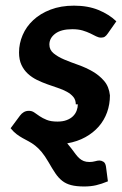

<svg xmlns="http://www.w3.org/2000/svg" viewBox="-20 -512 437 689"><path d="M252 -137.7Q252 -153.3 243.2 -164.1Q234.4 -174.8 220.2 -182.6Q206.1 -190.4 187.7 -196.5Q169.4 -202.6 150.1 -209.5Q130.9 -216.3 112.5 -225.3Q94.2 -234.4 80.1 -247.3Q65.9 -260.3 57.1 -278.8Q48.3 -297.4 48.3 -323.7Q48.3 -356 61.3 -386.2Q74.2 -416.5 99.4 -439.9Q124.5 -463.4 161.4 -477.5Q198.2 -491.7 245.6 -491.7Q295.4 -491.7 333.5 -476.1Q371.6 -460.4 397.5 -435.5L366.7 -391.6Q361.3 -383.8 356.2 -380.4Q351.1 -377 342.8 -377Q334 -377 325 -381.6Q315.9 -386.2 304 -392.1Q292 -397.9 276.4 -402.6Q260.7 -407.2 239.3 -407.2Q199.7 -407.2 178.5 -391.4Q157.2 -375.5 157.2 -352.1Q157.2 -333 172.4 -320.6Q187.5 -308.1 210.7 -298.3Q233.9 -288.6 261 -279.1Q288.1 -269.5 312.3 -255.6Q336.4 -241.7 353.8 -221.4Q371.1 -201.2 374.5 -169.9Q374.5 -137.7 364.3 -109.1Q354 -80.6 334.5 -58.1Q314.9 -35.6 286.4 -19.8Q257.8 -3.9 221.2 2.4L236.3 21Q244.6 32.2 251.2 41Q257.8 49.8 264.9 56.2Q272 62.5 280.5 65.9Q289.1 69.3 300.8 69.3Q312 69.3 321 66.7Q330.1 64 336.9 64Q343.8 64 351.1 68.4Q358.4 72.8 360.4 86.4L367.2 138.7Q343.8 148.4 324.5 152.8Q305.2 157.2 282.2 157.2Q253.9 157.2 235.4 152.3Q216.8 147.5 203.4 137Q189.9 126.5 178.7 109.9Q167.5 93.3 153.8 69.3Q141.1 47.4 129.4 33.4Q117.7 19.5 106.2 10.5Q94.7 1.5 83.5 -4.4Q72.3 -10.3 61.3 -16.4Q50.3 -22.5 39.6 -30.5Q28.8 -38.6 18.1 -51.8L51.8 -97.2Q57.6 -105 65.4 -109.6Q73.2 -114.3 84 -114.3Q94.7 -114.3 103.3 -108.2Q111.8 -102.1 122.3 -95Q132.8 -87.9 147.7 -81.8Q162.6 -75.7 186 -75.7Q205.6 -75.7 219.5 -81.1Q233.4 -86.4 242.2 -95.2Q251 -104 255.1 -115.2Q259.3 -126.5 259.3 -137.7Z"/></svg>

Font: Carlito
Style: Bold Italic
Weight: 700
Italic angle: -7°
Designer: Lukasz Dziedzic
Foundry: tyPoland Lukasz Dziedzic
Version: Version 1.104